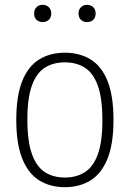

<svg xmlns="http://www.w3.org/2000/svg" viewBox="-20 -767 538 796"><path d="M249 9Q188.5 9 143.2 -18.8Q98 -46.5 72.8 -108Q47.5 -169.5 47.5 -270Q47.5 -370.5 72.5 -431.8Q97.5 -493 142.8 -520.8Q188 -548.5 249 -548.5Q309.5 -548.5 355 -521Q400.5 -493.5 425.5 -432.2Q450.5 -371 450.5 -270Q450.5 -170 425.5 -108.5Q400.5 -47 355.2 -19Q310 9 249 9ZM249 -31Q296.5 -31 331.2 -52.8Q366 -74.5 385.2 -126.2Q404.5 -178 404.5 -268.5Q404.5 -360.5 385.2 -412.8Q366 -465 331.2 -486.8Q296.5 -508.5 249 -508.5Q201.5 -508.5 166.8 -487Q132 -465.5 112.8 -413.8Q93.5 -362 93.5 -272Q93.5 -180 112.8 -127.2Q132 -74.5 166.8 -52.8Q201.5 -31 249 -31ZM341 -675.5Q325.5 -675.5 315.5 -685Q305.5 -694.5 305.5 -711Q305.5 -727 315.5 -737Q325.5 -747 341 -747Q357 -747 366.8 -737Q376.5 -727 376.5 -711Q376.5 -694.5 366.8 -685Q357 -675.5 341 -675.5ZM157 -675.5Q141 -675.5 131.2 -685Q121.5 -694.5 121.5 -711Q121.5 -727 131.2 -737Q141 -747 157 -747Q172.5 -747 182.5 -737Q192.5 -727 192.5 -711Q192.5 -694.5 182.5 -685Q172.5 -675.5 157 -675.5Z"/></svg>

Font: Encode Sans SemiCondensed SemiCondensed ExtraLight
Style: Regular
Weight: 200
Width: 4
Designer: Multiple Designers
Foundry: Impallari Type
Version: Version 3.000; ttfautohint (v1.8.3) -l 8 -r 50 -G 200 -x 14 